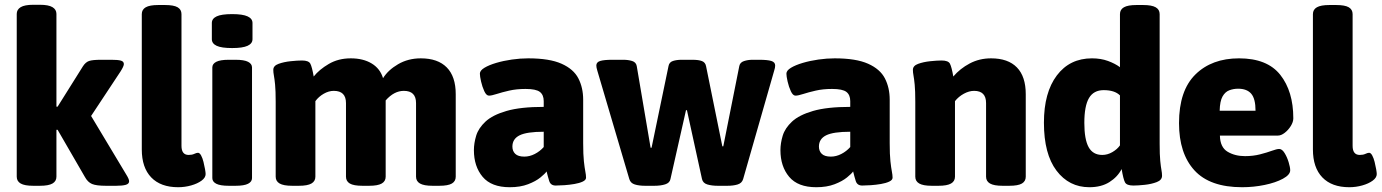

<svg xmlns="http://www.w3.org/2000/svg" viewBox="-20 -775 5778 803"><path d="M119 2Q83 2 66.5 -7.5Q50 -17 50 -36V-717Q50 -735 66.5 -745Q83 -755 119 -755H147Q183 -755 199.5 -745Q216 -735 216 -717V-329H221L327 -498Q338 -515 352.5 -520Q367 -525 403 -525H446Q473 -525 485.5 -521.5Q498 -518 498 -507Q498 -498 484 -476L361 -290L508 -45Q520 -26 520 -17Q520 -6 506 -2Q492 2 466 2H423Q383 2 365 -5.5Q347 -13 335 -35L221 -232H216V-36Q216 -17 199.5 -7.5Q183 2 147 2Z M725 8Q652 8 612.5 -33Q573 -74 573 -150V-716Q573 -735 589.5 -744.5Q606 -754 642 -754H670Q707 -754 723 -744.5Q739 -735 739 -716V-165Q739 -127 769 -127Q783 -127 792.5 -131.5Q802 -136 808 -136Q815 -136 821 -125Q827 -114 831 -98Q835 -82 837.5 -67.5Q840 -53 840 -47Q840 -32 823 -19.5Q806 -7 779.5 0.5Q753 8 725 8Z M937 2Q901 2 884.5 -6.5Q868 -15 868 -30V-493Q868 -508 884.5 -516.5Q901 -525 937 -525H965Q1001 -525 1017.5 -516.5Q1034 -508 1034 -493V-30Q1034 -15 1017.5 -6.5Q1001 2 965 2ZM951 -574Q906 -574 886 -583.5Q866 -593 866 -611V-679Q866 -697 886 -706.5Q906 -716 951 -716Q995 -716 1015.5 -706.5Q1036 -697 1036 -679V-611Q1036 -593 1015.5 -583.5Q995 -574 951 -574Z M1202 2Q1166 2 1149.5 -7.5Q1133 -17 1133 -36V-349Q1133 -396 1130.5 -421Q1128 -446 1125.5 -459Q1123 -472 1123 -483Q1123 -500 1145 -508Q1167 -516 1195.5 -519Q1224 -522 1243 -522Q1271 -522 1278 -508.5Q1285 -495 1292 -455Q1315 -484 1355 -507.5Q1395 -531 1447 -531Q1499 -531 1534.5 -509.5Q1570 -488 1582 -448Q1603 -482 1645 -506.5Q1687 -531 1740 -531Q1811 -531 1848.5 -493Q1886 -455 1886 -381V-36Q1886 -17 1870 -7.5Q1854 2 1817 2H1789Q1753 2 1736.5 -7.5Q1720 -17 1720 -36V-344Q1720 -395 1669 -395Q1628 -395 1593 -355V-36Q1593 -17 1576.5 -7.5Q1560 2 1524 2H1496Q1459 2 1443 -7.5Q1427 -17 1427 -36V-344Q1427 -395 1376 -395Q1355 -395 1334 -383Q1313 -371 1299 -352V-36Q1299 -17 1282.5 -7.5Q1266 2 1230 2Z M2112 8Q2035 8 1998.5 -35.5Q1962 -79 1962 -147Q1962 -176 1971.5 -207.5Q1981 -239 2010.5 -266.5Q2040 -294 2098.5 -311Q2157 -328 2254 -328V-352Q2254 -378 2238 -390.5Q2222 -403 2178 -403Q2140 -403 2109.5 -396Q2079 -389 2057.5 -382Q2036 -375 2025 -375Q2014 -375 2005.5 -393.5Q1997 -412 1992 -434Q1987 -456 1987 -467Q1987 -480 2006 -491.5Q2025 -503 2055.5 -512Q2086 -521 2121 -526Q2156 -531 2189 -531Q2278 -531 2328.5 -508.5Q2379 -486 2399 -447Q2419 -408 2419 -358V-176Q2419 -128 2422 -100.5Q2425 -73 2428 -58Q2431 -43 2431 -32Q2431 -22 2417 -15.5Q2403 -9 2382.5 -5.5Q2362 -2 2340.5 -0.5Q2319 1 2304 1Q2283 1 2277 -18Q2271 -37 2266 -58Q2260 -49 2240.5 -33Q2221 -17 2188.5 -4.5Q2156 8 2112 8ZM2173 -120Q2195 -120 2216.5 -131Q2238 -142 2254 -160V-224Q2183 -224 2153 -209Q2123 -194 2123 -162Q2123 -143 2135 -131.5Q2147 -120 2173 -120Z M2678 2Q2653 2 2635 -3.5Q2617 -9 2612 -26L2478 -480Q2474 -493 2474 -501Q2474 -515 2490 -520Q2506 -525 2541 -525H2587Q2607 -525 2623.5 -520Q2640 -515 2643 -499L2701 -157H2705L2776 -499Q2779 -515 2794.5 -520Q2810 -525 2831 -525H2876Q2902 -525 2916 -519.5Q2930 -514 2933 -498L3001 -163H3005L3072 -499Q3075 -514 3091.5 -519.5Q3108 -525 3127 -525H3155Q3190 -525 3206 -520Q3222 -515 3222 -501Q3222 -492 3218 -480L3088 -26Q3083 -9 3065 -3.5Q3047 2 3022 2H2982Q2957 2 2938.5 -3.5Q2920 -9 2916 -26L2853 -314H2849L2784 -26Q2781 -10 2762 -4Q2743 2 2717 2Z M3394 8Q3317 8 3280.5 -35.5Q3244 -79 3244 -147Q3244 -176 3253.5 -207.5Q3263 -239 3292.5 -266.5Q3322 -294 3380.5 -311Q3439 -328 3536 -328V-352Q3536 -378 3520 -390.5Q3504 -403 3460 -403Q3422 -403 3391.5 -396Q3361 -389 3339.5 -382Q3318 -375 3307 -375Q3296 -375 3287.5 -393.5Q3279 -412 3274 -434Q3269 -456 3269 -467Q3269 -480 3288 -491.5Q3307 -503 3337.5 -512Q3368 -521 3403 -526Q3438 -531 3471 -531Q3560 -531 3610.5 -508.5Q3661 -486 3681 -447Q3701 -408 3701 -358V-176Q3701 -128 3704 -100.5Q3707 -73 3710 -58Q3713 -43 3713 -32Q3713 -22 3699 -15.5Q3685 -9 3664.5 -5.5Q3644 -2 3622.5 -0.5Q3601 1 3586 1Q3565 1 3559 -18Q3553 -37 3548 -58Q3542 -49 3522.5 -33Q3503 -17 3470.5 -4.5Q3438 8 3394 8ZM3455 -120Q3477 -120 3498.5 -131Q3520 -142 3536 -160V-224Q3465 -224 3435 -209Q3405 -194 3405 -162Q3405 -143 3417 -131.5Q3429 -120 3455 -120Z M3877 2Q3841 2 3824.5 -7.5Q3808 -17 3808 -36V-349Q3808 -396 3805.5 -421Q3803 -446 3800.5 -459Q3798 -472 3798 -483Q3798 -500 3820 -508Q3842 -516 3870.5 -519Q3899 -522 3918 -522Q3946 -522 3953 -508.5Q3960 -495 3967 -455Q3995 -488 4035.5 -509.5Q4076 -531 4125 -531Q4196 -531 4233 -493Q4270 -455 4270 -381V-36Q4270 -17 4254 -7.5Q4238 2 4201 2H4173Q4137 2 4120.5 -7.5Q4104 -17 4104 -36V-344Q4104 -395 4054 -395Q4033 -395 4011 -383Q3989 -371 3974 -352V-36Q3974 -17 3957.5 -7.5Q3941 2 3905 2Z M4536 8Q4451 8 4398.5 -61.5Q4346 -131 4346 -262Q4346 -388 4400 -459.5Q4454 -531 4547 -531Q4584 -531 4614 -520Q4644 -509 4664 -494V-716Q4664 -735 4680.5 -744.5Q4697 -754 4733 -754H4761Q4797 -754 4813.5 -744.5Q4830 -735 4830 -716V-174Q4830 -127 4832.5 -102Q4835 -77 4837.5 -64Q4840 -51 4840 -40Q4840 -22 4818 -13.5Q4796 -5 4767.5 -2Q4739 1 4720 1Q4692 1 4685 -12.5Q4678 -26 4671 -68Q4654 -35 4620 -13.5Q4586 8 4536 8ZM4590 -127Q4612 -127 4632.5 -139Q4653 -151 4664 -167V-376Q4642 -398 4596 -398Q4554 -398 4534.5 -365Q4515 -332 4515 -261Q4515 -192 4533 -159.5Q4551 -127 4590 -127Z M5175 8Q5040 8 4975.5 -62.5Q4911 -133 4911 -260Q4911 -396 4979.5 -463.5Q5048 -531 5162 -531Q5280 -531 5334.5 -462Q5389 -393 5389 -280Q5389 -265 5378.5 -248Q5368 -231 5353 -219.5Q5338 -208 5325 -208H5082Q5083 -159 5114 -140.5Q5145 -122 5187 -122Q5221 -122 5250 -129.5Q5279 -137 5299.5 -144.5Q5320 -152 5330 -152Q5342 -152 5352.5 -135Q5363 -118 5369.5 -96.5Q5376 -75 5376 -63Q5376 -44 5345.5 -27.5Q5315 -11 5269 -1.5Q5223 8 5175 8ZM5081 -312H5231Q5231 -362 5213 -383Q5195 -404 5158 -404Q5139 -404 5121.5 -397.5Q5104 -391 5093 -371.5Q5082 -352 5081 -312Z M5623 8Q5550 8 5510.5 -33Q5471 -74 5471 -150V-716Q5471 -735 5487.5 -744.5Q5504 -754 5540 -754H5568Q5605 -754 5621 -744.5Q5637 -735 5637 -716V-165Q5637 -127 5667 -127Q5681 -127 5690.5 -131.5Q5700 -136 5706 -136Q5713 -136 5719 -125Q5725 -114 5729 -98Q5733 -82 5735.5 -67.5Q5738 -53 5738 -47Q5738 -32 5721 -19.5Q5704 -7 5677.5 0.5Q5651 8 5623 8Z"/></svg>

Font: Asap ExtraBold
Style: Regular
Weight: 800
Designer: Pablo Cosgaya
Foundry: Omnibus-Type
Version: Version 3.001; ttfautohint (v1.8.4.7-5d5b)